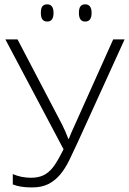

<svg xmlns="http://www.w3.org/2000/svg" viewBox="-20 -842 586 872"><path d="M125 9.3Q71.3 9.3 38.1 -4.4V-51.3Q77.1 -34.7 120.6 -34.7Q153.3 -34.7 176.8 -45.7Q200.2 -56.6 220 -81.3Q239.7 -106 268.6 -164.1L4.4 -663.1H59.6L262.2 -275.9Q277.8 -244.6 290.5 -210.9H292.5L303.7 -238.8L494.1 -663.1H545.9L333.5 -196.8Q313 -151.9 294.4 -114Q275.9 -76.2 253.2 -49.1Q230.5 -22 200 -6.3Q169.4 9.3 125 9.3ZM165.5 -783.2Q165.5 -804.2 172.6 -813.2Q179.7 -822.3 194.3 -822.3Q223.1 -822.3 223.1 -783.2Q223.1 -744.1 194.3 -744.1Q165.5 -744.1 165.5 -783.2ZM338.4 -783.2Q338.4 -804.2 345.5 -813.2Q352.5 -822.3 366.7 -822.3Q396 -822.3 396 -783.2Q396 -744.1 366.7 -744.1Q338.4 -744.1 338.4 -783.2Z"/></svg>

Font: Bpm'online Open Sans Light
Style: Regular
Weight: 300
Foundry: Ascender Corporation
Version: Version 1.10